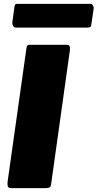

<svg xmlns="http://www.w3.org/2000/svg" viewBox="-20 -974 505 994"><path d="M328 -742Q345 -742 342 -715L245 -23Q243 -7 236.5 -3.5Q230 0 213 0H39Q23 0 20.5 -9Q18 -18 19 -31L117 -725Q119 -736 122.5 -739Q126 -742 134 -742ZM465 -930 453 -849Q452 -836 446.5 -833.5Q441 -831 426 -831H66Q53 -831 48 -839.5Q43 -848 44 -859L55 -940Q57 -950 59.5 -952Q62 -954 69 -954H448Q456 -954 461 -946Q466 -938 465 -930Z"/></svg>

Font: Libre Franklin Black
Style: Italic
Weight: 900
Italic angle: -8°
Designer: Pablo Impallari, Rodrigo Fuenzalida, Nhung Nguyen
Foundry: Impallari Type
Version: Version 3.000